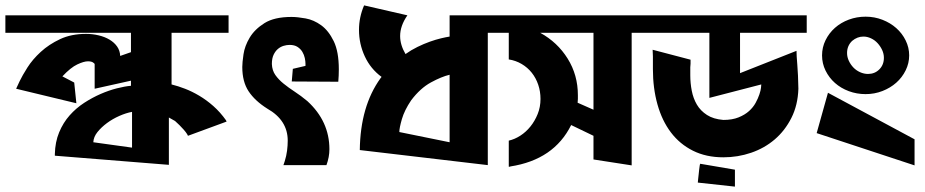

<svg xmlns="http://www.w3.org/2000/svg" viewBox="-25 -614 3441 714"><path d="M466 -65V-198Q444 -194 419 -183Q394 -172 373 -156.5Q352 -141 337.5 -123Q323 -105 322 -85ZM603 -177V-1L179 -35V-41Q180 -86 195 -122Q210 -158 234 -185Q258 -212 288 -231.5Q318 -251 349 -264.5Q380 -278 409.5 -285.5Q439 -293 462 -295V-314L327 -284V-375Q327 -378 320.5 -382Q314 -386 302 -386Q287 -386 262.5 -374.5Q238 -363 207 -330L251 -307L259 -230L35 -284L48 -312Q58 -333 77 -363Q96 -393 126.5 -421Q157 -449 198.5 -468.5Q240 -488 295 -488Q319 -488 342 -482.5Q365 -477 382.5 -466.5Q400 -456 410.5 -441Q421 -426 422 -406L462 -420V-492H-5V-557H825V-492H613V-300Q637 -294 663 -284Q689 -274 716 -258Q743 -242 768.5 -219.5Q794 -197 816 -166Q816 -164 817 -163L818 -162L674 -109L671 -115Q666 -123 658.5 -131.5Q651 -140 642.5 -148.5Q634 -157 626 -164Q620 -168 603 -177Z M1189 0H1029L1034 -15Q1040 -34 1042.5 -53.5Q1045 -73 1045 -91Q1045 -167 969 -210Q923 -239 899.5 -274.5Q876 -310 876 -365Q876 -381 880.5 -412Q885 -443 903.5 -474Q922 -505 958.5 -528Q995 -551 1059 -551Q1081 -551 1111.5 -545.5Q1142 -540 1169.5 -520Q1197 -500 1216 -461Q1235 -422 1235 -356Q1235 -345 1234.5 -333Q1234 -321 1233 -310L1060 -311L1064 -358L1111 -369V-377Q1111 -386 1108.5 -398Q1106 -410 1099.5 -421Q1093 -432 1081.5 -439.5Q1070 -447 1052 -447Q1041 -447 1029.5 -443.5Q1018 -440 1008.5 -432Q999 -424 992.5 -410.5Q986 -397 986 -376Q987 -352 999 -335Q1011 -318 1029.5 -303Q1048 -288 1071 -273Q1094 -258 1118 -238Q1200 -163 1200 -59Q1200 -30 1189 0Z M1647 -85V-336Q1617 -329 1577.5 -307.5Q1538 -286 1504 -241Q1479 -204 1469.5 -171Q1460 -138 1460 -123ZM1483 -413Q1504 -428 1527.5 -439.5Q1551 -451 1573.5 -459Q1596 -467 1615 -471.5Q1634 -476 1647 -478V-557H1817V-492H1789V0L1313 -56Q1315 -219 1390 -323L1394 -328Q1353 -358 1331.5 -404.5Q1310 -451 1310 -503Q1310 -550 1329 -594L1490 -557Q1463 -518 1463 -480Q1463 -447 1483 -413Z M2353 -492H2324V1L2182 -21V-109L2099 -149Q2035 -20 1873 5Q1872 6 1870 6H1867V-91Q1889 -96 1910 -109.5Q1931 -123 1947.5 -143.5Q1964 -164 1974.5 -190Q1985 -216 1985 -246Q1985 -274 1976.5 -299Q1968 -324 1952.5 -343.5Q1937 -363 1915 -376Q1893 -389 1867 -393V-492H1814V-557H2353ZM2182 -206V-492H1984Q2048 -457 2086 -396Q2124 -335 2124 -260Q2124 -253 2124 -246Q2124 -239 2123 -232Z M2944 -284Q2942 -223 2918 -175.5Q2894 -128 2856 -95.5Q2818 -63 2768.5 -46Q2719 -29 2665 -29Q2601 -29 2552 -53.5Q2503 -78 2470 -121.5Q2437 -165 2420 -225.5Q2403 -286 2403 -357V-379Q2403 -392 2403 -404Q2403 -416 2402 -429L2543 -392Q2543 -384 2543 -377Q2543 -370 2542 -364V-334Q2542 -305 2547.5 -276.5Q2553 -248 2566.5 -225Q2580 -202 2604 -186.5Q2628 -171 2665 -168Q2698 -168 2721.5 -177.5Q2745 -187 2760.5 -201Q2776 -215 2785 -231.5Q2794 -248 2799 -263Q2804 -278 2805 -288Q2806 -298 2806 -300L2613 -250V-492H2349V-557H2975V-492H2727V-342L2937 -425Q2937 -408 2940 -373Q2943 -338 2944 -284ZM2570 65 2571 54Q2572 46 2573 36Q2574 26 2575 17Q2576 8 2577 2Q2578 -4 2579 -5L2708 17V80Z M3032 -408Q3032 -438 3045 -464.5Q3058 -491 3080 -510.5Q3102 -530 3131.5 -541Q3161 -552 3194 -552Q3227 -552 3256.5 -540.5Q3286 -529 3308 -509.5Q3330 -490 3343 -463.5Q3356 -437 3356 -408Q3356 -379 3343 -352.5Q3330 -326 3308 -306.5Q3286 -287 3256.5 -275.5Q3227 -264 3194 -264Q3161 -264 3131.5 -275Q3102 -286 3080 -305.5Q3058 -325 3045 -351.5Q3032 -378 3032 -408ZM3144 -462Q3125 -444 3125 -417Q3125 -402 3131.5 -388Q3138 -374 3148.5 -363Q3159 -352 3173.5 -345.5Q3188 -339 3203 -339Q3228 -339 3245 -356Q3262 -373 3262 -399Q3262 -414 3255.5 -428Q3249 -442 3238.5 -453.5Q3228 -465 3214 -471.5Q3200 -478 3186 -478Q3163 -478 3144 -462ZM3376 -96V1L3012 -119L3054 -269Z"/></svg>

Font: Shorif Bongobondhu ANSI V1
Style: Regular
Weight: 400
Designer: Shorif Uddin Shishir, Shorif art & Design, e-mail : shorifart@gmail.com, facebook : Shorif2001
Foundry: Lipighor Font Foundry
Version: Designed by Shorif Uddin Shishir | Developed by Niladri Shek